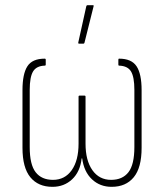

<svg xmlns="http://www.w3.org/2000/svg" viewBox="-20 -715 635 743"><path d="M183 8Q128 8 97.5 -29Q67 -66 67 -143V-366Q67 -429 86 -458.5Q105 -488 153 -488Q157 -488 157 -484V-465Q157 -461 153 -461Q121 -460 108 -438.5Q95 -417 95 -367V-146Q95 -78 118 -48.5Q141 -19 185 -19Q231 -19 257.5 -56.5Q284 -94 284 -159V-341Q284 -345 288 -345H307Q311 -345 311 -341V-159Q311 -94 337.5 -56.5Q364 -19 410 -19Q454 -19 477 -48.5Q500 -78 500 -146V-367Q500 -417 487 -438.5Q474 -460 441 -461Q438 -461 438 -465V-484Q438 -488 441 -488Q489 -488 508.5 -458.5Q528 -429 528 -366V-143Q528 -66 497.5 -29Q467 8 412 8Q367 8 336 -21Q305 -50 298 -102H296Q290 -50 259 -21Q228 8 183 8ZM286 -546Q282 -546 283 -551L314 -691Q315 -695 320 -695H339Q344 -695 342 -690L307 -550Q306 -546 303 -546Z"/></svg>

Font: Sofia Sans Cond ExtraLight
Style: Regular
Weight: 200
Width: 3
Designer: Botio Nikoltchev, Ani Petrova
Foundry: lettersoup
Version: Version 4.100; ttfautohint (v1.8.3)